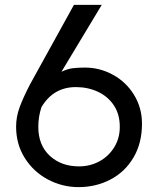

<svg xmlns="http://www.w3.org/2000/svg" viewBox="-20 -761 650 787"><path d="M562 -254Q562 -174 527 -115Q492 -56 432.5 -25Q373 6 302 6Q235 6 176 -25.5Q117 -57 81.5 -113.5Q46 -170 46 -242Q46 -282 60.5 -321.5Q75 -361 103 -415L283 -741H397L232 -467Q258 -479 279 -481.5Q300 -484 329 -484Q389 -484 443 -454.5Q497 -425 529.5 -372Q562 -319 562 -254ZM471 -241Q471 -293 446.5 -329.5Q422 -366 381 -385Q340 -404 291 -404Q199 -404 150 -322Q137 -283 137 -241Q137 -166 184 -122.5Q231 -79 304 -79Q349 -79 387 -99.5Q425 -120 448 -157Q471 -194 471 -241Z"/></svg>

Font: Arvo
Style: Regular
Weight: 400
Designer: Anton Koovit (Cyrillic Expansion: Cyreal)
Foundry: Anton Koovit, Yassin Baggar
Version: Version 3.000